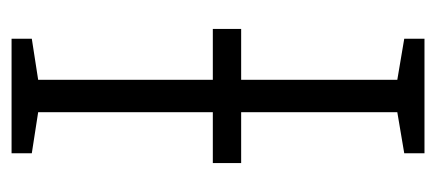

<svg xmlns="http://www.w3.org/2000/svg" viewBox="-231 -523 754 332"><g transform="rotate(90 146.0 -357.0)"><path d="M245 -714H47V-679L118 -667V-397H30V-348H118V-46L47 -35V0H245V-35L174 -46V-348H262V-397H174V-667L245 -679Z"/></g></svg>

Font: Noto Sans SemiCondensed Light
Style: Regular
Weight: 300
Width: 4
Designer: Monotype Design Team
Foundry: Monotype Imaging Inc.
Version: Version 2.013